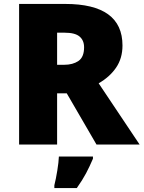

<svg xmlns="http://www.w3.org/2000/svg" viewBox="-20 -734 729 975"><path d="M311 -714Q602 -714 602 -503Q602 -438 569.5 -390.5Q537 -343 481 -311L689 0H470L319 -260H270V0H77V-714ZM308 -568H270V-405H306Q350 -405 378.5 -424.5Q407 -444 407 -494Q407 -529 384 -548.5Q361 -568 308 -568ZM452 72Q435 112 417 146Q399 180 370 221H256V207Q264 175 271 132Q278 89 279 61H452Z"/></svg>

Font: Noto Sans Georgian Black
Style: Regular
Weight: 900
Designer: Monotype Design Team, Akaki Razmadze
Foundry: Google LLC
Version: Version 2.005; ttfautohint (v1.8.4.7-5d5b)